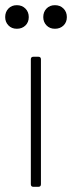

<svg xmlns="http://www.w3.org/2000/svg" viewBox="-49 -721 278 741"><path d="M70 -10V-492Q70 -502 80 -502H99Q109 -502 109 -492V-10Q109 0 99 0H80Q70 0 70 -10ZM118 -655Q118 -675 130.5 -688Q143 -701 163 -701Q183 -701 196 -688Q209 -675 209 -655Q209 -635 196 -622.5Q183 -610 163 -610Q143 -610 130.5 -623Q118 -636 118 -655ZM-29 -655Q-29 -675 -16.5 -688Q-4 -701 16 -701Q36 -701 49 -688Q62 -675 62 -655Q62 -635 49 -622.5Q36 -610 16 -610Q-4 -610 -16.5 -623Q-29 -636 -29 -655Z"/></svg>

Font: Barlow Semi Condensed ExLight
Style: Regular
Weight: 275
Width: 4
Designer: Jeremy Tribby
Foundry: Tribby Type
Version: Version 1.408